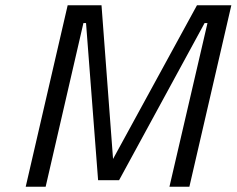

<svg xmlns="http://www.w3.org/2000/svg" viewBox="-20 -712 902 732"><path d="M78 0 238 -692H367L411 -106L731 -692H862L702 0H626L771 -624H760L434 -25H354L308 -624H298L154 0Z"/></svg>

Font: Titillium Web
Style: Italic
Weight: 400
Italic angle: -13°
Version: Version 1.002;PS 57.000;hotconv 1.0.70;makeotf.lib2.5.55311